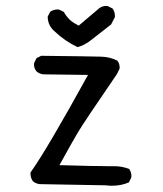

<svg xmlns="http://www.w3.org/2000/svg" viewBox="-20 -626 540 637"><path d="M357.4 -74.7H335.4Q293 -74.7 177.2 -78.1Q218.3 -152.8 238.8 -187.3Q259.3 -221.7 367.7 -379.9L376.5 -397.5Q377 -399.4 377 -401.4Q377 -415.5 369.1 -424.8Q345.7 -437 315.9 -438Q286.1 -439 116.7 -440.9L101.1 -433.1L93.3 -417Q92.8 -415 92.8 -413.1Q92.8 -398.4 101.1 -389.2Q110.8 -380.9 123.5 -379.4L272 -377.4Q134.8 -128.4 81.5 -54.2Q81.1 -52.2 81.1 -50.8Q81.1 -35.6 89.4 -24.4Q99.1 -16.6 111.8 -15.1L330.1 -11.2Q341.3 -9.8 351.6 -9.8Q382.3 -9.8 407.7 -21L415.5 -37.1Q416 -39.1 416 -43.2Q416 -47.4 414.3 -53.5Q412.6 -59.6 408.7 -65.4Q385.3 -74.7 357.4 -74.7ZM361.3 -572.3Q361.3 -586.9 353.5 -597.7L336.9 -606Q335 -606.4 333 -606.4Q318.4 -606.4 308.6 -598.1L241.2 -541Q229 -547.4 221.9 -552.2Q214.8 -557.1 210.2 -561.8Q205.6 -566.4 202.6 -570.3Q196.3 -577.6 191.9 -586.4L175.8 -594.2Q173.8 -594.7 171.9 -594.7Q157.2 -594.7 146.5 -586.9L138.2 -570.8Q138.7 -541 161.1 -522Q161.1 -522 161.1 -522Q196.3 -488.8 237.3 -469.7Q259.8 -475.6 279.8 -491.2L348.6 -544.9L360.8 -568.4Q361.3 -570.3 361.3 -572.3Z"/></svg>

Font: Bakudai
Style: ExtraLight
Weight: 200
Version: Version 1.48